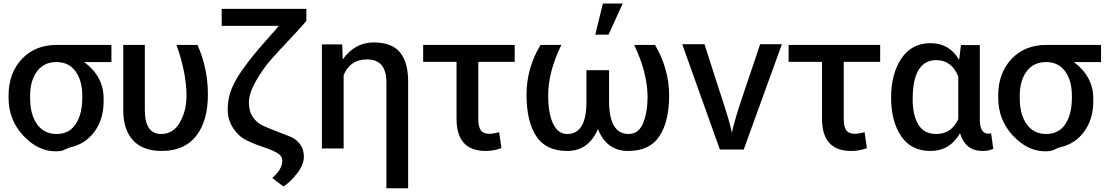

<svg xmlns="http://www.w3.org/2000/svg" viewBox="-20 -799 6111 1061"><path d="M27.3 -259.8V-270.5Q27.3 -394.5 100.6 -472.7Q173.8 -550.8 293.9 -550.8H595.7V-456.1H445.3Q552.7 -376 552.7 -254.9V-240.2Q552.7 -140.6 502.4 -71.8Q452.1 -2.9 367.2 15.6Q351.6 20.5 335.4 28.8Q319.3 37.1 287.1 37.1Q189.5 37.1 108.4 -49.8Q27.3 -136.7 27.3 -259.8ZM146.5 -255.9Q146.5 -166 185.1 -112.3Q223.6 -58.6 292.5 -58.6Q361.3 -58.6 397.5 -111.8Q433.6 -165 434.6 -253.9V-270.5Q434.6 -354.5 397 -405.3Q359.4 -456.1 292 -456.1Q224.6 -456.1 186.5 -407.2Q148.4 -358.4 146.5 -277.3Z M661.1 -190.4V-550.8H780.3V-192.4Q780.3 -58.6 870.1 -58.6Q937.5 -58.6 974.1 -122.6Q1010.7 -186.5 1010.7 -270.5Q1009.8 -398.4 955.1 -550.8H1071.3Q1128.9 -421.9 1128.9 -276.4Q1128.9 -130.9 1064 -47.9Q999 35.2 874 35.2Q769.5 35.2 715.3 -23.4Q661.1 -82 661.1 -190.4Z M1205.1 -656.2V-750H1672.9V-683.6Q1651.4 -656.2 1588.4 -589.8Q1525.4 -523.4 1479.5 -471.7Q1433.6 -419.9 1394.5 -351.6Q1355.5 -283.2 1355.5 -233.4Q1355.5 -183.6 1377.9 -151.4Q1400.4 -119.1 1434.1 -104Q1467.8 -88.9 1507.3 -73.7Q1546.9 -58.6 1580.6 -45.4Q1614.3 -32.2 1636.7 -3.9Q1659.2 24.4 1659.2 67.4Q1659.2 110.4 1622.1 158.7Q1585 207 1545.9 231.4L1484.4 184.6Q1540 136.7 1540 87.9Q1540 61.5 1508.8 44.4Q1477.5 27.3 1433.6 13.2Q1389.6 -1 1345.2 -22Q1300.8 -43 1269.5 -89.4Q1238.3 -135.7 1238.3 -193.8Q1238.3 -252 1257.8 -302.7Q1277.3 -353.5 1313.5 -404.8Q1349.6 -456.1 1381.8 -495.6Q1414.1 -535.2 1458.5 -584.5Q1502.9 -633.8 1520.5 -656.2Z M1758.8 21.5V-553.7H1871.1L1874 -470.7Q1941.4 -564.5 2043.9 -564.5Q2146.5 -564.5 2190.9 -509.3Q2235.4 -454.1 2235.4 -347.7V241.2H2115.2V-343.8Q2115.2 -470.7 2008.8 -470.7Q1914.1 -470.7 1878.9 -383.8V21.5Z M2318.4 -457V-550.8H2824.2V-457H2623V-140.6Q2623 -99.6 2636.7 -79.6Q2650.4 -59.6 2685.5 -59.6Q2703.1 -59.6 2738.3 -68.4L2751 19.5Q2710 35.2 2664.1 35.2Q2502.9 35.2 2502.9 -142.6V-457Z M2966.8 -550.8H3082Q3009.8 -402.3 3009.3 -274.9Q3008.8 -147.5 3050.8 -91.8Q3075.2 -58.6 3114.3 -58.6Q3220.7 -58.6 3220.7 -236.3V-411.1H3345.7V-236.3Q3347.7 -58.6 3453.1 -58.6Q3509.8 -58.6 3534.2 -119.1Q3558.6 -179.7 3558.6 -267.6Q3555.7 -403.3 3484.4 -550.8H3599.6Q3677.7 -417 3677.7 -272.5Q3677.7 -127.9 3624 -46.4Q3570.3 35.2 3451.2 35.2Q3332 35.2 3284.2 -85.9Q3232.4 35.2 3114.3 35.2Q2996.1 35.2 2942.9 -46.9Q2889.6 -128.9 2889.6 -275.4Q2889.6 -421.9 2966.8 -550.8ZM3269.5 -607.4 3311.5 -779.3H3420.9L3342.8 -607.4Z M3750 -554.7H3873L3952.1 -308.6Q4006.8 -144.5 4020.5 -84L4024.4 -64.5Q4034.2 -123 4097.7 -308.6L4180.7 -554.7H4300.8L4089.8 27.3H3958Z M4337.9 -457V-550.8H4843.8V-457H4642.6V-140.6Q4642.6 -99.6 4656.2 -79.6Q4669.9 -59.6 4705.1 -59.6Q4722.7 -59.6 4757.8 -68.4L4770.5 19.5Q4729.5 35.2 4683.6 35.2Q4522.5 35.2 4522.5 -142.6V-457Z M5280.3 -467.8 5290 -549.8H5394.5V-139.6Q5394.5 -60.5 5440.4 -60.5Q5452.1 -60.5 5457 -62.5L5468.8 23.4Q5445.3 35.2 5410.2 35.2Q5314.5 35.2 5285.2 -62.5Q5228.5 35.2 5121.6 35.2Q5014.6 35.2 4959.5 -46.9Q4904.3 -128.9 4904.3 -259.8Q4904.3 -390.6 4960.9 -475.6Q5017.6 -560.5 5122.1 -560.5Q5226.6 -560.5 5280.3 -467.8ZM5023.4 -250Q5023.4 -163.1 5054.7 -110.8Q5085.9 -58.6 5154.3 -58.6Q5237.3 -58.6 5275.4 -140.6V-377Q5238.3 -466.8 5154.3 -466.8Q5023.4 -466.8 5023.4 -250Z M5496.1 -259.8V-270.5Q5496.1 -394.5 5569.3 -472.7Q5642.6 -550.8 5762.7 -550.8H6064.5V-456.1H5914.1Q6021.5 -376 6021.5 -254.9V-240.2Q6021.5 -140.6 5971.2 -71.8Q5920.9 -2.9 5835.9 15.6Q5820.3 20.5 5804.2 28.8Q5788.1 37.1 5755.9 37.1Q5658.2 37.1 5577.1 -49.8Q5496.1 -136.7 5496.1 -259.8ZM5615.2 -255.9Q5615.2 -166 5653.8 -112.3Q5692.4 -58.6 5761.2 -58.6Q5830.1 -58.6 5866.2 -111.8Q5902.3 -165 5903.3 -253.9V-270.5Q5903.3 -354.5 5865.7 -405.3Q5828.1 -456.1 5760.7 -456.1Q5693.4 -456.1 5655.3 -407.2Q5617.2 -358.4 5615.2 -277.3Z"/></svg>

Font: GenEi M Gothic v2 Medium
Style: Regular
Weight: 500
Version: Version 2.0